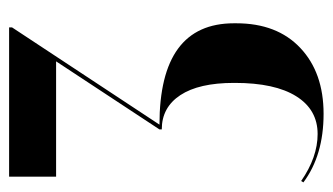

<svg xmlns="http://www.w3.org/2000/svg" viewBox="-170 -364 710 409"><g transform="rotate(-90 184.5 -160.0)"><path d="M146 174.8Q57.6 174.8 0 131.8L2.9 127Q53.7 162.1 103 162.1Q154.8 162.1 183.3 116.7Q211.9 71.3 211.9 -14.2V-16.1Q211.9 -90.8 185.8 -130.4Q159.7 -169.9 112.8 -169.9V-174.8L257.8 -395H12.2V-495.1H330.1V-488.8L123 -174.8Q338.9 -174.8 338.9 -16.1V-11.2Q338.9 75.7 286.4 125.2Q233.9 174.8 146 174.8Z"/></g></svg>

Font: Moniqa Black Display
Style: Regular
Weight: 900
Designer: Rajesh Rajput
Foundry: Rajesh Rajput
Version: Version 1.000